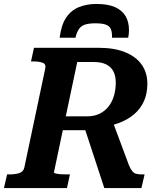

<svg xmlns="http://www.w3.org/2000/svg" viewBox="-48 -952 824 972"><path d="M441 -932Q391 -932 351.5 -916Q312 -900 287 -863Q262 -826 254 -761H334Q341 -790 352.5 -806Q364 -822 384 -828Q404 -834 435 -834Q470 -834 488.5 -827Q507 -820 513.5 -804Q520 -788 519 -761H601Q603 -771 604 -780Q605 -789 605 -799Q605 -842 587 -871.5Q569 -901 533 -916.5Q497 -932 441 -932ZM375 -320 517 -351 605 -115Q613 -96 621.5 -85.5Q630 -75 642 -72Q654 -69 672 -69H684L668 0H480ZM306 -69 291 0H-28L-12 -69H-1Q28 -69 49 -75.5Q70 -82 75 -103L181 -605Q186 -627 168.5 -634Q151 -641 120 -641H109L124 -710H452Q531 -710 586 -687.5Q641 -665 669.5 -624.5Q698 -584 698 -528Q698 -479 681 -440.5Q664 -402 631.5 -374Q599 -346 553 -329Q507 -312 448 -307Q438 -304 430.5 -301Q423 -298 416.5 -296Q410 -294 403 -293H270L225 -79Q225 -76 234.5 -73.5Q244 -71 259.5 -70Q275 -69 293 -69ZM427 -638H343L285 -363H393Q429 -363 456.5 -376.5Q484 -390 502 -413.5Q520 -437 529 -467.5Q538 -498 538 -534Q538 -567 526.5 -590Q515 -613 490.5 -625.5Q466 -638 427 -638Z"/></svg>

Font: Roboto Serif SemiBold
Style: Italic
Weight: 600
Italic angle: -10°
Version: Version 1.007